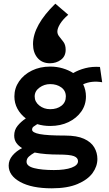

<svg xmlns="http://www.w3.org/2000/svg" viewBox="-20 -841 590 1041"><path d="M252 -158Q215 -158 182 -168Q171 -161 162.5 -155Q154 -149 154 -138Q154 -122 195.5 -114Q237 -106 333 -106Q397 -106 435.5 -88.5Q474 -71 491 -42Q508 -13 508 21Q508 61 482 97Q456 133 401 156.5Q346 180 261 180Q152 180 89.5 145.5Q27 111 27 57Q27 27 47.5 2.5Q68 -22 100 -38Q80 -50 68.5 -66.5Q57 -83 57 -106Q57 -136 75 -158.5Q93 -181 120 -199Q91 -221 74.5 -251.5Q58 -282 58 -318Q58 -363 83.5 -400Q109 -437 153 -458.5Q197 -480 252 -480Q288 -480 320 -470.5Q352 -461 377 -445Q406 -462 443 -471.5Q480 -481 522 -478L534 -395Q477 -405 431 -384Q446 -353 446 -318Q446 -272 420.5 -236Q395 -200 351.5 -179Q308 -158 252 -158ZM252 -249Q289 -249 313 -267.5Q337 -286 337 -318Q337 -349 312.5 -367Q288 -385 252 -385Q220 -385 194 -366Q168 -347 168 -318Q168 -289 193 -269Q218 -249 252 -249ZM124 36Q124 60 165 70.5Q206 81 272 81Q333 81 368 68Q403 55 403 33Q403 14 380.5 5.5Q358 -3 298 -3Q264 -3 230.5 -5.5Q197 -8 168 -14Q150 -4 137 7.5Q124 19 124 36ZM280 -821 350 -761Q320 -735 305.5 -711Q291 -687 291 -670Q291 -655 302 -642Q313 -629 324.5 -613Q336 -597 336 -571Q336 -536 310.5 -517Q285 -498 251 -498Q208 -498 183.5 -527Q159 -556 159 -602Q159 -703 280 -821Z"/></svg>

Font: Inconsolata SemiExpanded ExtraBold
Style: Regular
Weight: 800
Width: 6
Monospace: yes
Designer: Raph Levien, Cyreal, Brenton Simpson
Foundry: Raph Levien, Cyreal, Google
Version: Version 3.001; ttfautohint (v1.8.2.53-6de2)